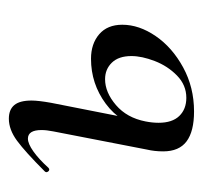

<svg xmlns="http://www.w3.org/2000/svg" viewBox="-32 -402 448 423"><g transform="rotate(-90 191.5 -191.0)"><path d="M69 -55Q69 -74 73 -91L113 -297Q116 -312 116 -323Q116 -353 97 -353Q86 -353 69 -341Q52 -329 33 -308Q31 -306 29 -306Q26 -306 24 -309.5Q22 -313 25 -316Q68 -359 92.5 -377Q117 -395 141 -395Q161 -395 171 -383Q181 -371 181 -345Q181 -330 176 -302L135 -94Q132 -79 132 -65Q132 -35 147 -19.5Q162 -4 187 -4Q215 -4 236 -24.5Q257 -45 268 -73.5Q279 -102 279 -125Q279 -153 264.5 -168Q250 -183 228 -183Q199 -183 171 -159Q143 -135 135 -94L121 -95Q130 -149 174 -181.5Q218 -214 273 -214Q306 -214 327 -196Q348 -178 348 -145Q348 -108 323 -71.5Q298 -35 254 -11Q210 13 157 13Q113 13 91 -3.5Q69 -20 69 -55Z"/></g></svg>

Font: Cormorant Garamond Medium
Style: Italic
Weight: 500
Italic angle: -10°
Designer: Christian Thalmann (Catharsis Fonts)
Foundry: Catharsis Fonts
Version: Version 4.000